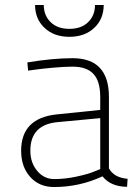

<svg xmlns="http://www.w3.org/2000/svg" viewBox="-20 -743 558 772"><path d="M418 -353V-66Q438 -29 493 -24L491 8Q426 8 392 -34Q300 9 197 9Q138 9 101.5 -31.5Q65 -72 65 -137Q65 -268 208 -283L383 -301V-353Q383 -417 355.5 -446Q328 -475 272 -475Q240 -475 195 -471Q150 -467 122 -463L93 -459L90 -492Q192 -509 272 -509Q418 -509 418 -353ZM383 -268 212 -252Q102 -242 102 -137Q102 -89 129.5 -56Q157 -23 198 -23Q242 -23 288 -33Q334 -43 358 -53L383 -63ZM121 -723H156Q156 -681 183.5 -654Q211 -627 259 -627Q307 -627 334.5 -654Q362 -681 362 -723H397Q397 -667 359 -631Q321 -595 259 -595Q197 -595 159 -631Q121 -667 121 -723Z"/></svg>

Font: TitilliumMaps29L
Style: 1 wt
Weight: 100
Designer: Campivisivi
Foundry: Accademia di Belle Arti di Urbino and students of MA course of Visual design
Version: Version 001.001